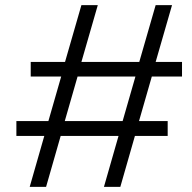

<svg xmlns="http://www.w3.org/2000/svg" viewBox="-20 -718 750 750"><path d="M96 12 153 -187H44V-245H169L219 -419H100V-476H234L298 -698H362L298 -476H524L588 -698H652L588 -476H691V-419H573L523 -245H635V-187H507L450 12H386L443 -187H217L160 12ZM233 -245H459L509 -419H283Z"/></svg>

Font: Archivo Expanded ExtraLight
Style: Italic
Weight: 250
Width: 7
Italic angle: -10°
Designer: Hector Gatti
Foundry: Omnibus-Type
Version: Version 2.001